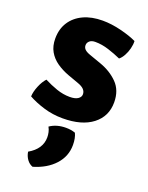

<svg xmlns="http://www.w3.org/2000/svg" viewBox="-150 -591 744 962"><g transform="rotate(20 221.5 -110.0)"><path d="M19.5 -34.5Q20.5 -59.5 33.2 -90.5Q46 -121.5 63 -139.5Q96 -122.5 131.2 -110.2Q166.5 -98 201.5 -98Q230.5 -98 245.2 -108Q260 -118 260 -133Q260 -147.5 249.5 -158.8Q239 -170 214.5 -178.5L159 -198.5Q124 -211.5 95.5 -231.2Q67 -251 50.5 -279.8Q34 -308.5 34 -348.5Q34 -399.5 58 -436.5Q82 -473.5 125.5 -493.8Q169 -514 227.5 -514Q275 -514 327 -501Q379 -488 411.5 -472Q412.5 -454 407 -432Q401.5 -410 391.2 -391.5Q381 -373 368.5 -363.5Q337.5 -377.5 301 -389.2Q264.5 -401 229 -401Q209 -401 198.5 -391.5Q188 -382 188 -369Q188 -356 197 -347Q206 -338 226 -331L288 -309Q345 -289 383 -250.5Q421 -212 421 -148Q421 -73.5 363.8 -29.2Q306.5 15 205 15Q151.5 15 103.2 0.2Q55 -14.5 19.5 -34.5ZM288 61.5Q300 86.5 300 123Q300 183.5 259 228.5Q218 273.5 147 294.5Q128.5 288 116 270.8Q103.5 253.5 100 231Q166 193 166 131Q166 118 163 104.2Q160 90.5 153 78Q188 53.5 238.5 53.5Q266 53.5 288 61.5Z"/></g></svg>

Font: Signika
Style: Bold
Weight: 700
Designer: Anna Giedry
Foundry: Anna Giedry
Version: Version 2.001